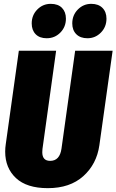

<svg xmlns="http://www.w3.org/2000/svg" viewBox="-20 -960 606 999"><path d="M497 -204Q483 -106 413.5 -43.5Q344 19 229 19Q119 19 63 -33.5Q7 -86 7 -171Q7 -191 10 -210L78 -696H272L201 -185Q200 -179 200 -168Q200 -123 241 -123Q291 -123 300 -187L371 -696H566ZM145 -838Q145 -881 174 -910.5Q203 -940 244 -940Q282 -940 302.5 -919Q323 -898 323 -863Q323 -820 294 -790.5Q265 -761 223 -761Q186 -761 165.5 -782Q145 -803 145 -838ZM356 -838Q356 -881 385 -910.5Q414 -940 455 -940Q492 -940 513 -919Q534 -898 534 -863Q534 -820 505 -790.5Q476 -761 435 -761Q398 -761 377 -782Q356 -803 356 -838Z"/></svg>

Font: Fira Sans Extra Condensed Black
Style: Italic
Weight: 900
Width: 3
Italic angle: -8°
Designer: Carrois Corporate & Edenspiekermann AG
Foundry: Carrois Corporate GbR & Edenspiekermann AG
Version: Version 4.203